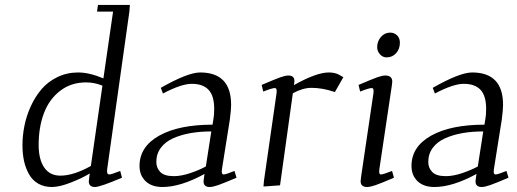

<svg xmlns="http://www.w3.org/2000/svg" viewBox="-20 -749 2089 776"><path d="M70.8 -162.1Q70.8 -201.2 78.9 -241.2Q86.9 -281.2 104.7 -320.1Q122.6 -358.9 148.2 -388.9Q173.8 -418.9 212.2 -437.5Q250.5 -456.1 295.9 -456.1Q341.3 -456.1 397.9 -432.1L437 -702.1H372.1L376 -729H504.9L502.9 -702.1L413.1 -64.9Q410.2 -43.9 421.9 -43.9Q430.2 -43.9 465.8 -58.1L473.1 -30.8Q384.8 6.8 363.8 6.8Q338.9 6.8 338.9 -16.1Q338.9 -19.5 340.8 -33.2L342.8 -47.9Q313.5 -29.8 267.1 -11.5Q220.7 6.8 189.9 6.8Q158.2 6.8 134.5 -6.8Q110.8 -20.5 97.2 -44.9Q83.5 -69.3 77.1 -98.4Q70.8 -127.4 70.8 -162.1ZM136.2 -163.1Q136.2 -105 158.7 -72Q181.2 -39.1 224.1 -39.1Q276.9 -39.1 347.2 -78.1L394 -402.8Q361.8 -416 328.1 -416Q267.1 -416 222.9 -381.8Q178.7 -347.7 157.5 -291.3Q136.2 -234.9 136.2 -163.1Z M543.9 -78.1Q543.9 -156.2 623.3 -200.7Q702.6 -245.1 838.9 -245.1L842.8 -269Q845.7 -283.7 845.7 -309.1Q845.7 -361.3 823.2 -385.7Q800.8 -410.2 754.9 -410.2Q712.9 -410.2 638.7 -371.1L629.9 -394Q738.8 -456.1 789.1 -456.1Q914.1 -456.1 914.1 -325.2Q914.1 -304.7 908.7 -264.2L877 -64.9Q874 -43.9 883.8 -43.9Q893.1 -43.9 927.7 -58.1L936 -30.8Q883.3 -8.3 861.6 -0.7Q839.8 6.8 827.6 6.8Q802.7 6.8 802.7 -16.1Q802.7 -19.5 804.7 -33.2L806.6 -45.9Q710 6.8 636.7 6.8Q592.8 6.8 568.4 -16.8Q543.9 -40.5 543.9 -78.1ZM611.8 -94.2Q611.8 -70.3 627.9 -53.7Q644 -37.1 682.6 -37.1Q713.4 -37.1 749.8 -49.6Q786.1 -62 812 -76.2L834 -217.8Q788.1 -217.8 749.5 -210.9Q710.9 -204.1 679.4 -189.9Q647.9 -175.8 629.9 -151.4Q611.8 -127 611.8 -94.2Z M1037.6 -405.8Q1092.3 -429.2 1112.8 -436.5Q1133.3 -443.8 1145.5 -443.8Q1169.9 -443.8 1169.9 -421.9Q1169.9 -415 1168.9 -410.2L1167.5 -404.8Q1258.8 -456.1 1308.6 -456.1Q1334 -456.1 1350.6 -446.8L1367.7 -437L1333.5 -377Q1283.7 -394 1238.8 -394Q1204.1 -394 1163.6 -372.1L1111.8 0L1044.9 4.9L1046.9 -19L1097.7 -372.1Q1100.6 -393.1 1090.8 -393.1Q1079.6 -393.1 1043.9 -378.9Z M1429.2 -405.8Q1483.9 -429.2 1504.4 -436.5Q1524.9 -443.8 1537.1 -443.8Q1565.4 -443.8 1565.4 -418.9Q1565.4 -415.5 1563.5 -401.9L1513.2 -64.9Q1510.3 -43.9 1519.5 -43.9Q1528.8 -43.9 1564.5 -58.1L1572.3 -30.8Q1520 -8.3 1498 -0.7Q1476.1 6.8 1463.4 6.8Q1437.5 6.8 1437.5 -17.1Q1437.5 -21.5 1439.5 -35.2L1489.3 -372.1Q1492.2 -393.1 1482.4 -393.1Q1471.2 -393.1 1435.5 -378.9ZM1504.4 -558.1Q1504.4 -582 1519.5 -599.6Q1534.7 -617.2 1557.1 -617.2Q1573.2 -617.2 1584.7 -606.2Q1596.2 -595.2 1596.2 -576.2Q1596.2 -551.3 1581.1 -534.2Q1565.9 -517.1 1542.5 -517.1Q1526.4 -517.1 1515.4 -529.8Q1504.4 -542.5 1504.4 -558.1Z M1643.1 -78.1Q1643.1 -156.2 1722.4 -200.7Q1801.8 -245.1 1938 -245.1L1941.9 -269Q1944.8 -283.7 1944.8 -309.1Q1944.8 -361.3 1922.4 -385.7Q1899.9 -410.2 1854 -410.2Q1812 -410.2 1737.8 -371.1L1729 -394Q1837.9 -456.1 1888.2 -456.1Q2013.2 -456.1 2013.2 -325.2Q2013.2 -304.7 2007.8 -264.2L1976.1 -64.9Q1973.1 -43.9 1982.9 -43.9Q1992.2 -43.9 2026.9 -58.1L2035.2 -30.8Q1982.4 -8.3 1960.7 -0.7Q1939 6.8 1926.8 6.8Q1901.9 6.8 1901.9 -16.1Q1901.9 -19.5 1903.8 -33.2L1905.8 -45.9Q1809.1 6.8 1735.8 6.8Q1691.9 6.8 1667.5 -16.8Q1643.1 -40.5 1643.1 -78.1ZM1710.9 -94.2Q1710.9 -70.3 1727.1 -53.7Q1743.2 -37.1 1781.7 -37.1Q1812.5 -37.1 1848.9 -49.6Q1885.3 -62 1911.1 -76.2L1933.1 -217.8Q1887.2 -217.8 1848.6 -210.9Q1810.1 -204.1 1778.6 -189.9Q1747.1 -175.8 1729 -151.4Q1710.9 -127 1710.9 -94.2Z"/></svg>

Font: Dehuti Alt
Style: Italic
Weight: 400
Version: Version 1.2